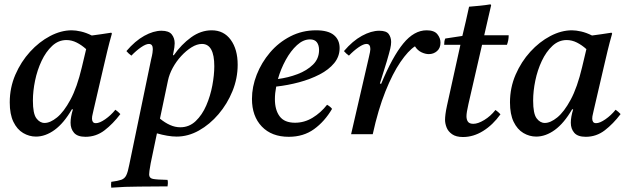

<svg xmlns="http://www.w3.org/2000/svg" viewBox="-20 -620 2902 887"><path d="M146 11Q115 11 87 -5.5Q59 -22 42 -57Q25 -92 25 -147Q25 -215 51 -275Q77 -335 119 -381Q161 -427 211.5 -453.5Q262 -480 311 -480Q330 -480 354 -474.5Q378 -469 404 -456Q425 -459 447.5 -462Q470 -465 494 -469L497 -465Q485 -423 476 -385.5Q467 -348 458 -309L412 -111Q411 -104 408 -93Q405 -82 405 -72Q405 -63 409 -57Q413 -51 423 -51Q440 -51 466 -69Q492 -87 513 -113Q526 -104 536 -93Q502 -48 463 -18Q424 12 375 12Q338 12 322 -6.5Q306 -25 306 -53Q306 -80 317 -115H312Q275 -51 232.5 -20Q190 11 146 11ZM378 -393Q357 -412 334 -423.5Q311 -435 287 -435Q250 -435 221 -408Q192 -381 172 -338.5Q152 -296 142 -247.5Q132 -199 132 -155Q132 -95 148 -73.5Q164 -52 186 -52Q212 -52 243.5 -77.5Q275 -103 305.5 -159.5Q336 -216 358 -309Z M705 -4 676 135Q672 157 670.5 168.5Q669 180 669 186Q669 203 686.5 206.5Q704 210 754 211Q756 219 755.5 227.5Q755 236 754 241Q686 242 622 242Q558 242 494 247Q493 242 493 234Q493 226 494 220Q525 216 540.5 210.5Q556 205 563.5 189.5Q571 174 577 142L678 -345Q683 -365 684.5 -376Q686 -387 686 -393Q686 -417 668 -417Q654 -417 631.5 -401.5Q609 -386 587 -363Q580 -368 574.5 -373Q569 -378 564 -384Q604 -431 646.5 -454.5Q689 -478 726 -478Q760 -478 773.5 -461Q787 -444 787 -420Q787 -412 785.5 -401Q784 -390 779 -365H783Q818 -415 863 -447.5Q908 -480 958 -480Q1014 -480 1046 -436Q1078 -392 1078 -321Q1078 -258 1054 -199Q1030 -140 989.5 -92.5Q949 -45 899 -17Q849 11 796 11Q776 11 752.5 7Q729 3 705 -4ZM756 -248 719 -72Q742 -53 765.5 -42.5Q789 -32 813 -32Q854 -32 884 -60.5Q914 -89 933 -133Q952 -177 961 -225.5Q970 -274 970 -314Q970 -417 913 -417Q890 -417 865 -401.5Q840 -386 817 -361Q794 -336 778 -306.5Q762 -277 756 -248Q756 -248 756 -248Z M1549 -398Q1549 -359 1524 -328.5Q1499 -298 1456.5 -276Q1414 -254 1362 -240Q1310 -226 1256 -220Q1250 -189 1250 -162Q1250 -112 1272 -82.5Q1294 -53 1343 -53Q1386 -53 1424 -76Q1462 -99 1491 -136Q1507 -127 1514 -117Q1480 -59 1431 -23.5Q1382 12 1314 12Q1235 12 1189.5 -35.5Q1144 -83 1144 -163Q1144 -219 1166 -275Q1188 -331 1227.5 -377.5Q1267 -424 1321.5 -452Q1376 -480 1440 -480Q1496 -480 1522.5 -458Q1549 -436 1549 -398ZM1264 -255Q1311 -261 1354.5 -277.5Q1398 -294 1426 -321.5Q1454 -349 1454 -389Q1454 -411 1444 -424.5Q1434 -438 1412 -438Q1381 -438 1352 -411.5Q1323 -385 1300 -343Q1277 -301 1264 -255Z M1702 0H1602L1684 -355Q1691 -384 1691 -393Q1691 -417 1673 -417Q1659 -417 1636.5 -401.5Q1614 -386 1592 -363Q1585 -368 1579.5 -373Q1574 -378 1569 -384Q1609 -431 1652 -454.5Q1695 -478 1732 -478Q1765 -478 1776 -462.5Q1787 -447 1787 -426Q1787 -413 1783 -395.5Q1779 -378 1767 -337L1735 -234L1741 -233Q1793 -358 1843 -419Q1893 -480 1951 -480Q1986 -480 2000.5 -462Q2015 -444 2015 -423Q2015 -398 1999 -384Q1983 -370 1961 -370Q1945 -370 1927 -378.5Q1909 -387 1897 -406Q1866 -386 1830 -333.5Q1794 -281 1760.5 -197.5Q1727 -114 1702 0Z M2322 -413H2207L2144 -139Q2135 -100 2135 -83Q2135 -67 2142 -57.5Q2149 -48 2167 -48Q2188 -48 2217 -65.5Q2246 -83 2269 -112Q2282 -103 2292 -92Q2257 -43 2212 -15Q2167 13 2119 13Q2087 13 2068.5 0Q2050 -13 2043 -31.5Q2036 -50 2036 -66Q2036 -77 2038 -93Q2040 -109 2045 -132L2107 -413H2032Q2032 -421 2033 -428Q2034 -435 2037 -442L2116 -454Q2123 -483 2131.5 -519.5Q2140 -556 2147 -589Q2171 -591 2196.5 -593.5Q2222 -596 2246 -600L2249 -596Q2242 -566 2235 -535.5Q2228 -505 2217 -457H2330Q2330 -445 2328 -434.5Q2326 -424 2322 -413Z M2457 11Q2426 11 2398 -5.5Q2370 -22 2353 -57Q2336 -92 2336 -147Q2336 -215 2362 -275Q2388 -335 2430 -381Q2472 -427 2522.5 -453.5Q2573 -480 2622 -480Q2641 -480 2665 -474.5Q2689 -469 2715 -456Q2736 -459 2758.5 -462Q2781 -465 2805 -469L2808 -465Q2796 -423 2787 -385.5Q2778 -348 2769 -309L2723 -111Q2722 -104 2719 -93Q2716 -82 2716 -72Q2716 -63 2720 -57Q2724 -51 2734 -51Q2751 -51 2777 -69Q2803 -87 2824 -113Q2837 -104 2847 -93Q2813 -48 2774 -18Q2735 12 2686 12Q2649 12 2633 -6.5Q2617 -25 2617 -53Q2617 -80 2628 -115H2623Q2586 -51 2543.5 -20Q2501 11 2457 11ZM2689 -393Q2668 -412 2645 -423.5Q2622 -435 2598 -435Q2561 -435 2532 -408Q2503 -381 2483 -338.5Q2463 -296 2453 -247.5Q2443 -199 2443 -155Q2443 -95 2459 -73.5Q2475 -52 2497 -52Q2523 -52 2554.5 -77.5Q2586 -103 2616.5 -159.5Q2647 -216 2669 -309Z"/></svg>

Font: Tiro Tamil
Style: Italic
Weight: 400
Italic angle: -11°
Designer: Tamil: Fernando Mello & Fiona Ross, assisted by Kaja Sojewska. Latin: John Hudson with Paul Hanslow, assisted by Kaja So
Foundry: Tiro Typeworks Ltd.
Version: Version 1.52